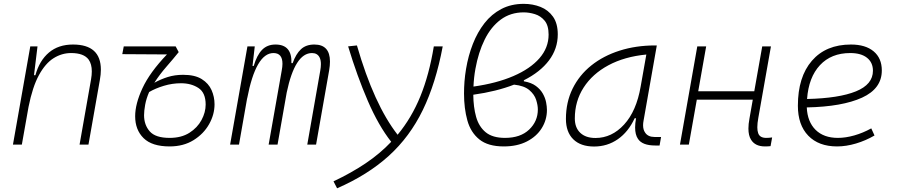

<svg xmlns="http://www.w3.org/2000/svg" viewBox="-20 -762 4728 1012"><path d="M48.3 0 139.6 -517.6H177.7L159.2 -365.7H166.5Q188 -442.9 238 -485.1Q288.1 -527.3 364.7 -527.3Q511.7 -527.3 511.7 -394.5Q511.7 -370.1 506.3 -340.3L446.3 0H399.4L460 -344.2Q463.9 -366.7 463.9 -385.7Q463.9 -424.3 447.3 -447.8Q421.9 -482.4 355 -482.4Q305.7 -482.4 262.5 -455.3Q219.2 -428.2 185.3 -366.2Q151.4 -304.2 130.4 -198.7L95.2 0Z M874 9.8Q781.2 9.8 736.8 -33.9Q692.4 -77.6 692.4 -149.4Q692.4 -214.4 731 -297.4Q769.5 -380.4 859.9 -475.1L624.5 -476.6L632.3 -517.6H905.8L921.9 -487.3Q893.6 -452.1 857.4 -410.6Q820.8 -368.7 793.5 -325.7Q826.7 -344.2 864 -356Q901.4 -367.7 945.3 -367.7Q1007.3 -367.7 1043.5 -345Q1079.6 -322.3 1095.2 -286.9Q1110.8 -251.5 1110.8 -212.4Q1110.8 -158.2 1082 -107.2Q1053.2 -56.2 1000 -23.2Q946.8 9.8 874 9.8ZM766.1 -276.9Q751 -242.2 745.1 -209.7Q739.3 -177.2 739.3 -154.8Q739.3 -103.5 769.5 -69.3Q799.8 -35.2 874 -35.2Q936 -35.2 978.3 -62Q1020.5 -88.9 1042.2 -129.4Q1064 -169.9 1064 -210.9Q1064 -273.4 1025.9 -298.3Q987.8 -323.2 934.1 -323.2Q888.2 -323.2 843.8 -309.8Q799.3 -296.4 766.1 -276.9Z M1322.8 -517.6 1311 -414.6H1317.4Q1333.5 -470.2 1360.8 -498.8Q1388.2 -527.3 1432.1 -527.3Q1519.5 -527.3 1516.1 -429.2H1522.5Q1539.6 -477.5 1566.2 -502.4Q1592.8 -527.3 1636.7 -527.3Q1719.2 -527.3 1719.2 -437.5Q1719.2 -416.5 1714.8 -390.6L1646 0H1599.6L1668 -389.6Q1671.4 -408.7 1671.4 -423.8Q1671.4 -445.3 1664.6 -459Q1652.8 -482.4 1624.5 -482.4Q1534.7 -482.4 1491.2 -274.4L1442.9 0H1396L1464.8 -389.6Q1468.8 -410.2 1468.8 -425.8Q1468.8 -482.4 1421.4 -482.4Q1328.6 -482.4 1282.7 -242.7V-244.6L1239.7 0H1192.9L1284.2 -517.6Z M1756.8 230.5 1737.8 193.8Q1832 149.4 1907.7 98.4Q1983.4 47.4 2042 -14.6Q1975.1 -99.6 1918.7 -230.2Q1862.3 -360.8 1814.9 -517.6L1861.3 -522.5Q1951.2 -211.4 2075.7 -51.8Q2149.4 -140.6 2195.8 -254.6Q2242.2 -368.7 2266.6 -517.6H2313.5Q2277.3 -323.7 2208.7 -182.4Q2140.1 -41 2029.5 59.3Q1918.9 159.7 1756.8 230.5Z M2741.2 -338.9V-333.5Q2780.8 -326.7 2804.7 -308.8Q2828.6 -291 2841.3 -268.3Q2854 -245.6 2858.4 -222.9Q2862.8 -200.2 2862.8 -182.6Q2862.8 -130.4 2835.4 -86.4Q2808.1 -42.5 2757.1 -16.4Q2706.1 9.8 2635.3 9.8Q2552.2 9.8 2506.6 -27.1Q2460.9 -64 2443.4 -127.2Q2425.8 -190.4 2425.8 -269Q2425.8 -299.8 2428.2 -332Q2430.7 -364.3 2436.5 -398.9Q2448.2 -468.8 2472.4 -530.5Q2496.6 -592.3 2533.7 -639.9Q2570.8 -687.5 2622.6 -714.6Q2674.3 -741.7 2740.7 -741.7Q2788.1 -741.7 2828.9 -725.6Q2869.6 -709.5 2894.8 -674.1Q2919.9 -638.7 2919.9 -580.6Q2919.9 -505.4 2873.8 -443.8Q2827.6 -382.3 2741.2 -338.9ZM2475.6 -305.7Q2597.2 -322.8 2686 -361.1Q2774.9 -399.4 2823.2 -454.8Q2871.6 -510.3 2871.6 -579.6Q2871.6 -627.9 2850.6 -653.1Q2829.6 -678.2 2799.3 -687.5Q2769 -696.8 2740.2 -696.8Q2670.9 -696.8 2619.4 -658.7Q2567.9 -620.6 2534.7 -553.5Q2501.5 -486.3 2485.8 -398.9Q2477.5 -353 2475.6 -305.7ZM2689.5 -315.9Q2596.7 -279.8 2474.6 -262.7Q2475.1 -197.8 2489.5 -146.2Q2503.9 -94.7 2540 -64.9Q2576.2 -35.2 2641.6 -35.2Q2723.1 -35.2 2769 -78.9Q2814.9 -122.6 2814.9 -185.1Q2814.9 -207.5 2805.9 -235.8Q2796.9 -264.2 2770 -287.1Q2743.2 -310.1 2689.5 -315.9Z M3111.3 10.3Q3040.5 10.3 3001.7 -27.8Q2962.9 -65.9 2962.9 -135.3Q2962.9 -223.1 2998 -294.7Q3033.2 -366.2 3096.7 -417Q3160.2 -467.8 3246.1 -495.1Q3332 -522.5 3433.1 -522.5H3441.9L3372.1 -126Q3369.6 -113.3 3369.6 -102.1Q3369.6 -78.1 3380.4 -63Q3395.5 -40 3430.2 -40H3464.4L3456.5 4.9H3433.6Q3365.7 4.9 3342.8 -29.8Q3327.6 -51.8 3327.6 -90.3Q3327.6 -111.8 3332.5 -138.7H3325.2Q3292 -66.9 3236.6 -28.3Q3181.2 10.3 3111.3 10.3ZM3118.7 -34.7Q3204.6 -34.7 3269.5 -105.5Q3334.5 -176.3 3356.9 -306.2L3386.7 -474.6Q3271.5 -463.4 3187 -418Q3102.5 -372.6 3056.2 -300.5Q3009.8 -228.5 3009.8 -137.7Q3009.8 -88.9 3038.6 -61.8Q3067.4 -34.7 3118.7 -34.7Z M3564 0 3655.3 -517.6H3702.1L3660.2 -280.8H3955.6L3997.6 -517.6H4043.5L3977.1 -141.6Q3971.7 -112.3 3971.7 -91.3Q3971.7 -72.8 3976.1 -60.5Q3984.4 -35.2 4018.6 -35.2Q4032.7 -35.2 4049.8 -37.6L4041.5 8.3Q4027.8 9.8 4012.2 9.8Q3960 9.8 3938.5 -25.9Q3924.8 -47.4 3924.8 -84.5Q3924.8 -107.9 3930.2 -136.7L3947.8 -236.8H3652.8L3610.8 0Z M4396.5 -35.2Q4437 -35.2 4483.2 -48.3Q4529.3 -61.5 4572.3 -85.4L4589.4 -47.9Q4543.5 -21 4491.7 -5.6Q4439.9 9.8 4392.1 9.8Q4294.9 9.8 4240.2 -46.9Q4185.5 -103.5 4185.5 -204.6Q4185.5 -356.4 4259.5 -441.9Q4333.5 -527.3 4465.3 -527.3Q4542 -527.3 4585 -491.2Q4627.9 -455.1 4627.9 -390.6Q4627.9 -294.9 4523.7 -247.3Q4419.4 -199.7 4232.4 -195.8Q4235.8 -120.1 4278.8 -77.6Q4321.8 -35.2 4396.5 -35.2ZM4233.9 -240.2Q4401.9 -244.1 4491.5 -280.5Q4581.1 -316.9 4581.1 -389.2Q4581.1 -432.6 4549.8 -457.5Q4518.6 -482.4 4461.4 -482.4Q4361.3 -482.4 4301.8 -418.5Q4242.2 -354.5 4233.9 -240.2Z"/></svg>

Font: CaskaydiaCove NF ExtraLight
Style: Italic
Weight: 200
Italic angle: -10°
Designer: Aaron Bell
Foundry: Saja Typeworks
Version: Version 2111.001; VTT 6.35;Nerd Fonts 3.2.1